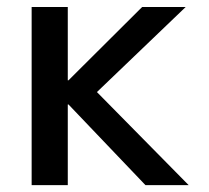

<svg xmlns="http://www.w3.org/2000/svg" viewBox="-20 -540 611 560"><path d="M72.3 0V-519.5H177.7V-305.7H179.7L394.5 -519.5H521.5L262.7 -271.5L530.3 0H404.3L179.7 -235.4H177.7V0Z"/></svg>

Font: GenEi M Gothic v2 Medium
Style: Regular
Weight: 500
Version: Version 2.0